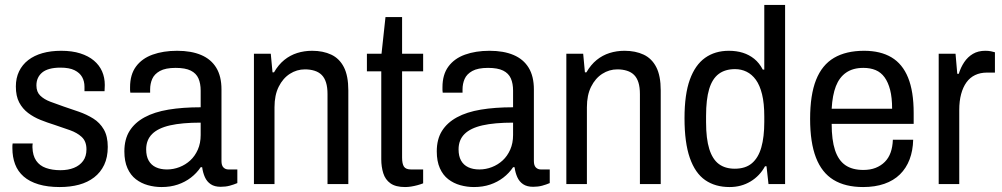

<svg xmlns="http://www.w3.org/2000/svg" viewBox="-20 -743 4043 775"><path d="M221 12Q172 12 135.5 1Q99 -10 75.5 -30.5Q52 -51 41 -80Q30 -109 30 -145Q30 -150 30 -155Q30 -160 31 -164H112Q111 -159 111 -155Q111 -151 111 -148Q112 -115 126 -94.5Q140 -74 165.5 -65Q191 -56 224 -56Q255 -56 278.5 -65.5Q302 -75 315.5 -93.5Q329 -112 329 -140Q329 -172 310.5 -189.5Q292 -207 262.5 -217.5Q233 -228 200 -239Q171 -248 143.5 -259Q116 -270 93.5 -287Q71 -304 57.5 -329.5Q44 -355 44 -394Q44 -428 57 -455Q70 -482 94 -500.5Q118 -519 151.5 -528.5Q185 -538 227 -538Q271 -538 304 -527.5Q337 -517 359 -498.5Q381 -480 392 -455Q403 -430 403 -400Q403 -394 402.5 -387Q402 -380 402 -375H321V-393Q321 -415 311.5 -432Q302 -449 281 -459.5Q260 -470 224 -470Q199 -470 180.5 -465Q162 -460 150.5 -450.5Q139 -441 133 -428Q127 -415 127 -398Q127 -372 142.5 -357Q158 -342 183 -332.5Q208 -323 237 -313Q267 -303 298.5 -292Q330 -281 356.5 -264.5Q383 -248 399 -220.5Q415 -193 415 -150Q415 -108 400.5 -77.5Q386 -47 360 -27Q334 -7 299 2.5Q264 12 221 12Z M632 12Q604 12 577 4.5Q550 -3 528.5 -19.5Q507 -36 494.5 -64Q482 -92 482 -132Q482 -181 503 -214.5Q524 -248 563.5 -269.5Q603 -291 660 -300.5Q717 -310 790 -310V-377Q790 -406 781 -426.5Q772 -447 750 -458Q728 -469 689 -469Q648 -469 625.5 -456.5Q603 -444 594.5 -424.5Q586 -405 586 -382V-369H506Q505 -374 505 -379Q505 -384 505 -391Q505 -442 529 -474.5Q553 -507 596 -522.5Q639 -538 695 -538Q752 -538 792 -521Q832 -504 853 -469.5Q874 -435 874 -382V-93Q874 -75 882 -67Q890 -59 902 -59H938V-4Q924 2 907.5 6.5Q891 11 871 11Q846 11 830.5 0.5Q815 -10 807 -28Q799 -46 796 -68H790Q774 -44 750.5 -26Q727 -8 697.5 2Q668 12 632 12ZM654 -59Q680 -59 704.5 -68.5Q729 -78 748 -95.5Q767 -113 778.5 -139Q790 -165 790 -198V-248Q715 -248 666.5 -237Q618 -226 594 -202Q570 -178 570 -140Q570 -113 580 -95Q590 -77 609 -68Q628 -59 654 -59Z M1005 0V-526H1073L1080 -451H1086Q1104 -482 1127.5 -501Q1151 -520 1179.5 -529Q1208 -538 1240 -538Q1284 -538 1317 -522.5Q1350 -507 1368 -472Q1386 -437 1386 -378V0H1302V-363Q1302 -391 1296 -410Q1290 -429 1278.5 -440.5Q1267 -452 1249.5 -457.5Q1232 -463 1211 -463Q1178 -463 1150 -445Q1122 -427 1105 -393Q1088 -359 1088 -310V0Z M1615 12Q1577 12 1556 -3Q1535 -18 1527 -44Q1519 -70 1519 -100V-455H1461V-526H1520L1536 -674H1603V-526H1688V-455H1603V-107Q1603 -82 1610.5 -70.5Q1618 -59 1639 -59H1688V-3Q1678 1 1665 4.5Q1652 8 1639.5 10Q1627 12 1615 12Z M1893 12Q1865 12 1838 4.5Q1811 -3 1789.5 -19.5Q1768 -36 1755.5 -64Q1743 -92 1743 -132Q1743 -181 1764 -214.5Q1785 -248 1824.5 -269.5Q1864 -291 1921 -300.5Q1978 -310 2051 -310V-377Q2051 -406 2042 -426.5Q2033 -447 2011 -458Q1989 -469 1950 -469Q1909 -469 1886.5 -456.5Q1864 -444 1855.5 -424.5Q1847 -405 1847 -382V-369H1767Q1766 -374 1766 -379Q1766 -384 1766 -391Q1766 -442 1790 -474.5Q1814 -507 1857 -522.5Q1900 -538 1956 -538Q2013 -538 2053 -521Q2093 -504 2114 -469.5Q2135 -435 2135 -382V-93Q2135 -75 2143 -67Q2151 -59 2163 -59H2199V-4Q2185 2 2168.5 6.5Q2152 11 2132 11Q2107 11 2091.5 0.5Q2076 -10 2068 -28Q2060 -46 2057 -68H2051Q2035 -44 2011.5 -26Q1988 -8 1958.5 2Q1929 12 1893 12ZM1915 -59Q1941 -59 1965.5 -68.5Q1990 -78 2009 -95.5Q2028 -113 2039.5 -139Q2051 -165 2051 -198V-248Q1976 -248 1927.5 -237Q1879 -226 1855 -202Q1831 -178 1831 -140Q1831 -113 1841 -95Q1851 -77 1870 -68Q1889 -59 1915 -59Z M2266 0V-526H2334L2341 -451H2347Q2365 -482 2388.5 -501Q2412 -520 2440.5 -529Q2469 -538 2501 -538Q2545 -538 2578 -522.5Q2611 -507 2629 -472Q2647 -437 2647 -378V0H2563V-363Q2563 -391 2557 -410Q2551 -429 2539.5 -440.5Q2528 -452 2510.5 -457.5Q2493 -463 2472 -463Q2439 -463 2411 -445Q2383 -427 2366 -393Q2349 -359 2349 -310V0Z M2925 12Q2867 12 2826.5 -16Q2786 -44 2764.5 -105.5Q2743 -167 2743 -266Q2743 -362 2764.5 -421.5Q2786 -481 2826 -509.5Q2866 -538 2922 -538Q2953 -538 2978.5 -530Q3004 -522 3024.5 -505.5Q3045 -489 3059 -462H3065V-723H3149V0H3082L3074 -72H3068Q3047 -33 3009.5 -10.5Q2972 12 2925 12ZM2946 -62Q2989 -62 3015 -84Q3041 -106 3053 -148Q3065 -190 3065 -251V-273Q3065 -326 3056 -362.5Q3047 -399 3031 -421Q3015 -443 2993.5 -453.5Q2972 -464 2947 -464Q2907 -464 2881 -444.5Q2855 -425 2842.5 -383.5Q2830 -342 2830 -275V-250Q2830 -183 2843 -141.5Q2856 -100 2881.5 -81Q2907 -62 2946 -62Z M3464 12Q3392 12 3344.5 -17Q3297 -46 3273.5 -107Q3250 -168 3250 -263Q3250 -360 3274 -420.5Q3298 -481 3346.5 -509.5Q3395 -538 3468 -538Q3534 -538 3578.5 -511.5Q3623 -485 3645.5 -429.5Q3668 -374 3668 -287V-243H3337Q3337 -178 3350.5 -137Q3364 -96 3392 -76.5Q3420 -57 3465 -57Q3493 -57 3514.5 -65.5Q3536 -74 3551.5 -89.5Q3567 -105 3575 -127.5Q3583 -150 3584 -179H3666Q3665 -135 3651.5 -99.5Q3638 -64 3612.5 -39Q3587 -14 3549.5 -1Q3512 12 3464 12ZM3337 -304H3581Q3581 -349 3573 -380Q3565 -411 3550.5 -431Q3536 -451 3514.5 -460Q3493 -469 3465 -469Q3423 -469 3395.5 -450Q3368 -431 3354 -395Q3340 -359 3337 -304Z M3769 0V-526H3837L3844 -445H3850Q3858 -471 3872 -492Q3886 -513 3907 -525.5Q3928 -538 3957 -538Q3970 -538 3980 -536Q3990 -534 3996 -532V-450H3964Q3937 -450 3916 -440Q3895 -430 3881 -410.5Q3867 -391 3859.5 -363Q3852 -335 3852 -299V0Z"/></svg>

Font: Archivo SemiCondensed
Style: Regular
Weight: 400
Width: 4
Designer: Hector Gatti
Foundry: Omnibus-Type
Version: Version 2.001